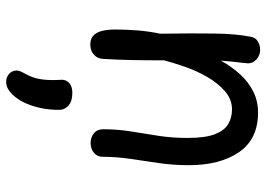

<svg xmlns="http://www.w3.org/2000/svg" viewBox="-144 -452 888 641"><g transform="rotate(90 300.5 -131.0)"><path d="M102 -523Q105 -540 118 -547.5Q131 -555 146 -555Q164 -555 177.5 -543Q191 -531 191 -515Q191 -510 189 -494Q187 -478 185 -459Q183 -440 182 -424Q202 -460 227.5 -488Q253 -516 285 -532Q317 -548 355 -548Q444 -548 487.5 -484.5Q531 -421 531 -317Q531 -266 524 -217.5Q517 -169 510 -122.5Q503 -76 503 -30Q503 -11 489.5 0Q476 11 457 11Q438 11 424.5 0Q411 -11 411 -31Q411 -80 418.5 -125Q426 -170 433 -216Q440 -262 440 -312Q440 -372 427.5 -404Q415 -436 393.5 -448.5Q372 -461 345 -461Q311 -461 284 -437.5Q257 -414 236.5 -378.5Q216 -343 202.5 -304Q189 -265 181 -235Q181 -180 180 -127.5Q179 -75 176 -29Q175 -12 162 0Q149 12 128 12Q108 12 97 0.5Q86 -11 82 -30Q78 -49 78 -71Q78 -106 81 -145Q84 -184 92 -221Q91 -278 91 -323Q91 -368 91.5 -403.5Q92 -439 94.5 -468Q97 -497 102 -523ZM246 112Q244 95 255.5 83.5Q267 72 289 72Q318 72 332 85Q346 98 346 113Q347 146 340 178.5Q333 211 319.5 237.5Q306 264 285 281Q276 288 268 290.5Q260 293 253 293Q237 293 226 283Q215 273 215 258Q215 250 220.5 239.5Q226 229 231 219Q242 197 245 170Q248 143 246 112Z"/></g></svg>

Font: Playpen Sans Deva
Style: Regular
Weight: 400
Designer: Pooja Saxena, Gunjan Panchal, Laura Meseguer, Veronika Burian, José Scaglione
Foundry: TypeTogether
Version: Version 2.000